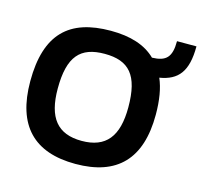

<svg xmlns="http://www.w3.org/2000/svg" viewBox="-102 -802 983 925"><g transform="rotate(15 390.0 -339.0)"><path d="M350 10C557 10 663 -98 663 -319C663 -391 653 -450 633 -496C724 -511 767 -562 767 -688H670C670 -608 644 -582 574 -580C523 -630 449 -654 350 -654C143 -654 37 -555 37 -319C37 -98 143 10 350 10ZM350 -105C229 -105 174 -174 174 -319C174 -480 229 -539 350 -539C471 -539 526 -480 526 -319C526 -174 471 -105 350 -105Z"/></g></svg>

Font: Kanit Medium
Style: Regular
Weight: 500
Designer: Katatrad Team
Foundry: CadsonDemak
Version: Version 1.000;PS 001.000;hotconv 1.0.88;makeotf.lib2.5.64775